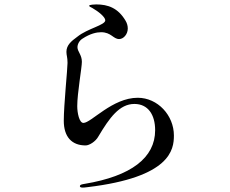

<svg xmlns="http://www.w3.org/2000/svg" viewBox="-20 -812 1040 870"><path d="M355 38C358 38 364 38 377 36C753 -9 768 -134 768 -198C768 -289 695 -369 604 -369C489 -369 393 -255 358 -255C339 -255 330 -301 330 -331C330 -390 351 -505 351 -532C351 -564 331 -578 331 -598C331 -611 339 -628 354 -637C389 -660 418 -666 438 -666C484 -666 493 -635 520 -635C539 -635 559 -656 559 -683C559 -696 555 -708 549 -718C515 -776 469 -792 416 -792C409 -792 384 -791 384 -786C384 -782 391 -780 398 -776C426 -760 457 -735 457 -720C457 -698 377 -683 331 -646C302 -625 281 -607 281 -577C281 -561 286 -553 286 -527C286 -500 269 -336 269 -265C269 -192 305 -153 368 -153C384 -153 413 -170 426 -194C476 -278 521 -341 589 -341C651 -341 683 -292 683 -222C683 -97 574 -14 364 21C353 23 342 24 342 32C342 37 349 38 355 38Z"/></svg>

Font: Shippori Mincho OTF Medium
Style: Regular
Weight: 500
Designer: FONTDASU
Foundry: FONTDASU / Google Inc. / but / Adobe
Version: Version 3.300;hotconv 1.0.109;makeotfexe 2.5.65596